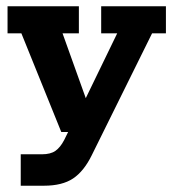

<svg xmlns="http://www.w3.org/2000/svg" viewBox="-20 -420 552 611"><path d="M120 171H46V71H113Q141 71 156.5 60Q172 49 184 26L215 -37L244 0H175L48 -314H4V-400H231V-314H179L260 -88L241 -83L353 -314H302V-400H508V-314H464L272 74Q247 125 212.5 148Q178 171 120 171Z"/></svg>

Font: Rokkitt SemiBold
Style: Bold
Weight: 700
Version: Version 3.103